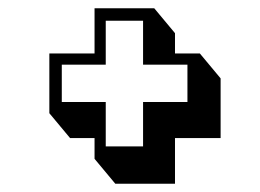

<svg xmlns="http://www.w3.org/2000/svg" viewBox="-20 -573 627 463"><path d="M99 -444H208V-553H352L402 -493V-444H462L512 -384V-240H402V-130H258L208 -190V-240H149L99 -300ZM129 -327H235V-220H325V-327H432V-417H325V-523H235V-417H129Z"/></svg>

Font: Ewert
Style: Regular
Weight: 400
Designer: Johan Kallas, Mihkel Virkus
Foundry: Johan Kallas, Mihkel Virkus
Version: Version 1.001